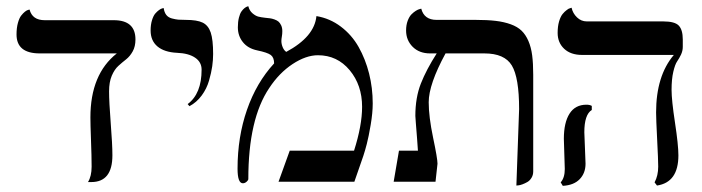

<svg xmlns="http://www.w3.org/2000/svg" viewBox="-20 -585 2259 618"><path d="M331.1 -291Q331.1 -256.8 336.4 -188.5Q341.8 -120.1 341.8 -85Q341.8 1 273.9 1H263.2Q274.9 -17.6 274.9 -48.8Q274.9 -82 272.9 -133.5Q271 -185.1 271 -207Q271 -346.2 356 -413.1H107.9Q33.2 -413.1 33.2 -474.1Q33.2 -495.1 37.6 -511Q42 -526.9 48.1 -534.7Q54.2 -542.5 60.3 -547.4Q66.4 -552.2 70.8 -553.2L75.2 -554.2Q84 -520 124 -520H346.2Q416 -520 416 -458Q416 -435.5 407.2 -419.7Q398.4 -403.8 386 -394Q373.5 -384.3 361.1 -373Q348.6 -361.8 339.8 -341.3Q331.1 -320.8 331.1 -291Z M589.8 -243.2 584 -250Q628.9 -283.2 628.9 -360.8Q628.9 -385.3 607.9 -399.4Q586.9 -413.6 549.8 -415Q508.8 -417 486.8 -435.5Q464.8 -454.1 464.8 -486.8Q464.8 -505.4 469.2 -519.8Q473.6 -534.2 479.7 -541.3Q485.8 -548.3 491.9 -552.7Q498 -557.1 502.4 -558.1L506.8 -559.1Q508.8 -545.4 515.1 -537.1Q521.5 -528.8 533.4 -525.6Q545.4 -522.5 554 -521.7Q562.5 -521 578.1 -521Q614.3 -521 632.3 -512.2Q650.4 -503.4 658.2 -480.5Q666 -457.5 666 -411.1Q666 -392.1 663.1 -371.6Q660.2 -351.1 652.8 -325.4Q645.5 -299.8 629.2 -277.6Q612.8 -255.4 589.8 -243.2Z M998.5 -533.2Q1042 -525.9 1077.1 -499.3Q1112.3 -472.7 1134.3 -433.8Q1156.2 -395 1168 -348.4Q1179.7 -301.8 1179.7 -252Q1179.7 -221.7 1173.1 -182.9Q1166.5 -144 1160.6 -121.6Q1154.8 -99.1 1149.4 -83L1120.6 0H876.5L912.6 -100.1H1119.6Q1145.5 -181.2 1145.5 -241.2Q1145.5 -311 1105.5 -359.1Q1065.4 -407.2 1003.4 -407.2Q964.8 -407.2 921.6 -378.7Q878.4 -350.1 846.7 -301.8Q779.3 -202.1 779.3 -8.8Q779.3 -4.9 773.7 0Q768.1 4.9 761.7 4.9Q744.6 4.9 744.6 -42Q744.6 -144 774.9 -231.4Q805.2 -318.8 862.3 -380.9Q862.3 -399.9 851.6 -408Q840.8 -416 807.6 -422.9Q777.8 -429.2 761.7 -449.5Q745.6 -469.7 745.6 -497.1Q745.6 -514.6 749 -528.1Q752.4 -541.5 757.3 -548.3Q762.2 -555.2 767.3 -559.1Q772.5 -563 775.9 -564L779.3 -564.9Q782.7 -550.8 792.7 -542.2Q802.7 -533.7 811.5 -531.5Q820.3 -529.3 833.5 -527.8Q842.8 -526.9 848.9 -526.1Q855 -525.4 863.3 -522.5Q871.6 -519.5 876.5 -515.4Q881.3 -511.2 885 -503.4Q888.7 -495.6 888.7 -484.9Q888.7 -475.6 887.2 -467.3Q885.7 -459 885.7 -453.1Q885.7 -442.9 890.1 -432.6Q894.5 -422.4 901.4 -418Q992.2 -466.8 998.5 -533.2Z M1642.1 12.2 1650.9 -233.9Q1650.9 -335.4 1627.4 -374.3Q1604 -413.1 1539.1 -413.1H1414.1Q1359.9 -313.5 1359.9 -255.9Q1359.9 -209.5 1374 -142.1Q1388.2 -74.7 1388.2 -58.1L1381.8 0H1247.1L1264.2 -100.1H1325.2Q1324.2 -114.7 1322.3 -141.1Q1320.3 -167.5 1318.6 -187.7Q1316.9 -208 1316.9 -211.9Q1316.9 -271 1334.7 -316.2Q1352.5 -361.3 1385.7 -413.1H1364.3Q1329.6 -413.1 1308.3 -434.3Q1287.1 -455.6 1287.1 -486.8Q1287.1 -504.4 1292.2 -518.1Q1297.4 -531.7 1304.4 -538.8Q1311.5 -545.9 1318.6 -550.3Q1325.7 -554.7 1330.6 -555.7L1335.9 -557.1Q1345.2 -521 1385.3 -521H1511.2Q1548.8 -521 1575.7 -517.8Q1602.5 -514.6 1624 -506.8Q1645.5 -499 1658.7 -486.3Q1671.9 -473.6 1680.7 -453.4Q1689.5 -433.1 1692.9 -407Q1696.3 -380.9 1696.3 -344.2V-33.2Q1696.3 -21.5 1690.7 -12.5Q1685.1 -3.4 1677.2 1Q1669.4 5.4 1661.6 8.3Q1653.8 11.2 1647.9 11.7Z M2141.6 -295.9Q2141.6 -262.7 2152.6 -190.4Q2163.6 -118.2 2163.6 -85Q2163.6 2 2094.7 12.2L2086.9 2Q2098.6 -19.5 2098.6 -48.8Q2098.6 -69.8 2095.2 -136Q2091.8 -202.1 2091.8 -223.1Q2091.8 -340.8 2148.9 -408.2H1853.5Q1816.9 -408.2 1795.9 -428Q1774.9 -447.8 1774.9 -479Q1774.9 -500 1779.5 -515.9Q1784.2 -531.7 1790.8 -539.8Q1797.4 -547.9 1804.2 -552.7Q1810.1 -557.6 1814.9 -558.6L1819.8 -560.1Q1823.7 -542 1837.2 -529.1Q1850.6 -516.1 1868.7 -516.1H2114.7Q2152.3 -516.1 2165 -502.4Q2177.7 -488.8 2177.7 -458V-434.1Q2177.7 -421.4 2172.1 -409.4Q2166.5 -397.5 2159.7 -387.7Q2152.8 -377.9 2147.2 -354Q2141.6 -330.1 2141.6 -295.9ZM1860.8 -159.2Q1860.8 -149.4 1862.8 -108.4Q1864.7 -67.4 1864.7 -58.1Q1864.7 -27.8 1845.9 -8.3Q1827.1 11.2 1791.5 13.2L1784.7 2Q1797.9 -12.7 1797.9 -41Q1797.9 -49.8 1796.4 -89.1Q1794.9 -128.4 1794.9 -138.2Q1794.9 -190.4 1813.2 -219.2Q1831.5 -248 1867.7 -248Q1878.4 -248 1884.8 -244.1V-231Q1860.8 -216.3 1860.8 -159.2Z"/></svg>

Font: Linux Biolinum
Style: Regular
Weight: 400
Designer: Philipp H. Poll
Foundry: Philipp H. Poll
Version: Version 0.6.4